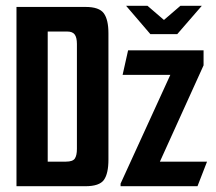

<svg xmlns="http://www.w3.org/2000/svg" viewBox="-20 -644 747 664"><path d="M416 -624H490L547 -575L604 -624H678L593 -526H500ZM37 -620H276Q323 -620 339 -598Q355 -576 355 -529V-92Q355 -44 339.5 -22Q324 0 275 0H37ZM208 -85Q232 -85 239 -96Q246 -107 246 -129V-492Q246 -514 238.5 -524.5Q231 -535 212 -535H145V-85ZM397 -9 569 -385H404L423 -470H684V-418L533 -85H696L663 0H397Z"/></svg>

Font: Smooch Sans
Style: Bold
Weight: 700
Designer: Robert E. Leuschke
Foundry: Robert E. Leuschke
Version: Version 1.010